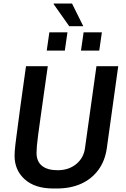

<svg xmlns="http://www.w3.org/2000/svg" viewBox="-20 -1063 718 1093"><path d="M283 10Q179 10 121 -42Q63 -94 63 -176Q63 -187 64 -202.5Q65 -218 67.5 -239.5Q70 -261 74 -290.5Q78 -320 83 -358.5Q88 -397 94.5 -445.5Q101 -494 109.5 -554Q118 -614 128 -686H252Q238 -587 227.5 -513Q217 -439 209.5 -385Q202 -331 197 -294Q192 -257 190 -233Q188 -209 188 -193Q188 -144 219 -119Q250 -94 308 -94Q372 -94 414.5 -129.5Q457 -165 464 -221L529 -686H653L588 -219Q578 -148 540.5 -96.5Q503 -45 443 -17.5Q383 10 303 10ZM374 -914 285 -1040 286 -1043H390L454 -914ZM246 -775 261 -879H364L349 -775ZM441 -775 456 -879H560L545 -775Z"/></svg>

Font: Chivo Medium
Style: Italic
Weight: 500
Italic angle: -8.05°
Designer: Hector Gatti
Foundry: Omnibus-Type
Version: Version 2.002